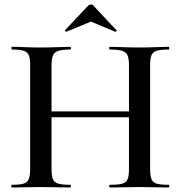

<svg xmlns="http://www.w3.org/2000/svg" viewBox="-20 -833 802 853"><path d="M553 -542Q553 -571 547 -586Q541 -601 523 -607Q505 -613 468 -613Q465 -613 465 -619Q465 -625 468 -625Q493 -625 525.5 -623.5Q558 -622 601 -622Q636 -622 670 -623.5Q704 -625 729 -625Q732 -625 732 -619Q732 -613 729 -613Q694 -613 676.5 -607.5Q659 -602 653 -587.5Q647 -573 647 -544V-81Q647 -52 653 -37Q659 -22 676.5 -17Q694 -12 729 -12Q732 -12 732 -6Q732 0 729 0Q704 0 670 -1Q636 -2 601 -2Q558 -2 525.5 -1Q493 0 468 0Q465 0 465 -6Q465 -12 468 -12Q505 -12 523 -17Q541 -22 547 -37Q553 -52 553 -81ZM158 -312V-338H596V-312ZM114 -81V-544Q114 -573 108 -587.5Q102 -602 85 -607.5Q68 -613 33 -613Q31 -613 31 -619Q31 -625 33 -625Q59 -625 91 -623.5Q123 -622 158 -622Q201 -622 234 -623.5Q267 -625 293 -625Q295 -625 295 -619Q295 -613 293 -613Q257 -613 239 -607Q221 -601 215 -586Q209 -571 209 -542V-81Q209 -52 215 -37Q221 -22 239.5 -17Q258 -12 293 -12Q295 -12 295 -6Q295 0 293 0Q266 0 233.5 -1Q201 -2 158 -2Q123 -2 90 -1Q57 0 32 0Q30 0 30 -6Q30 -12 32 -12Q67 -12 84 -17Q101 -22 107.5 -37Q114 -52 114 -81ZM269 -699 372 -808Q377 -813 384 -813Q391 -813 395 -808L497 -699Q500 -698 497 -694.5Q494 -691 492 -692L384 -737L275 -692Q274 -691 270.5 -694.5Q267 -698 269 -699Z"/></svg>

Font: Cormorant Garamond Light SemiBold
Style: Regular
Weight: 600
Version: Version 4.001